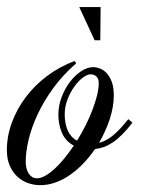

<svg xmlns="http://www.w3.org/2000/svg" viewBox="-88 -527 435 548"><path d="M290 -176.8Q274.4 -156.7 260.7 -143.1Q247.1 -129.4 233.9 -120.6Q220.7 -111.8 208.3 -107.4Q195.8 -103 183.1 -101.6Q168.5 -80.1 150.6 -61.3Q132.8 -42.5 113 -28.6Q93.3 -14.6 71.3 -6.6Q49.3 1.5 26.9 1.5Q8.8 1.5 -8.3 -4.6Q-25.4 -10.7 -38.8 -23.2Q-52.2 -35.6 -60.3 -54.4Q-68.4 -73.2 -68.4 -98.6Q-68.4 -138.2 -54.2 -177Q-40 -215.8 -14.6 -249.5Q10.7 -283.2 46.4 -310.1Q82 -336.9 125 -353L129.4 -346.2Q91.8 -313.5 64.7 -276.4Q37.6 -239.3 20 -201.9Q2.4 -164.6 -6.1 -129.4Q-14.6 -94.2 -14.6 -65.4Q-14.6 -56.2 -12.7 -47.6Q-10.7 -39.1 -6.6 -32.5Q-2.4 -25.9 3.4 -22Q9.3 -18.1 17.6 -18.1Q28.3 -18.1 41.3 -25.4Q54.2 -32.7 67.9 -45.2Q81.5 -57.6 95.5 -74.7Q109.4 -91.8 122.6 -111.3Q99.1 -124 88.9 -147.7Q78.6 -171.4 78.6 -199.2Q78.6 -225.1 87.9 -249.8Q97.2 -274.4 111.8 -293.5Q126.5 -312.5 144 -324Q161.6 -335.4 178.2 -335.4Q187 -335.4 197.3 -331.5Q207.5 -327.6 216.3 -318.4Q225.1 -309.1 231 -293.5Q236.8 -277.8 236.8 -254.4Q236.8 -223.1 225.6 -188.2Q214.4 -153.3 194.8 -119.6Q203.6 -121.6 212.6 -126Q221.7 -130.4 231.7 -138.2Q241.7 -146 253.2 -158Q264.6 -169.9 278.3 -187ZM96.7 -200.7Q96.7 -174.3 105.2 -154.8Q113.8 -135.3 131.8 -125.5Q145 -146.5 156.2 -168.9Q167.5 -191.4 175.8 -213.1Q184.1 -234.9 189 -254.6Q193.8 -274.4 193.8 -290Q193.8 -297.9 191.4 -302.7Q189 -307.6 185.3 -310.3Q181.6 -313 177.5 -314Q173.3 -314.9 170.4 -314.9Q161.1 -314.9 148.4 -305.4Q135.7 -295.9 124.3 -280Q112.8 -264.2 104.7 -243.4Q96.7 -222.7 96.7 -200.7ZM182.1 -412.1 138.2 -506.8H199.2L198.2 -412.1Z"/></svg>

Font: Dynalight
Style: Regular
Weight: 400
Version: Version 1.000